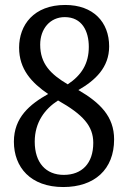

<svg xmlns="http://www.w3.org/2000/svg" viewBox="-20 -744 517 774"><path d="M235 10C361 10 440 -61 440 -182C440 -275 383 -330 296 -381C364 -420 420 -472 420 -557C420 -655 356 -724 243 -724C116 -724 57 -643 57 -552C57 -465 107 -411 174 -365C101 -324 36 -271 36 -173C36 -70 103 10 235 10ZM253 -404C184 -445 142 -487 142 -564C142 -628 182 -675 241 -675C311 -675 338 -618 338 -555C338 -488 309 -441 253 -404ZM237 -39C165 -39 120 -88 120 -173C120 -251 161 -305 214 -339C315 -282 356 -236 356 -168C356 -85 310 -39 237 -39Z"/></svg>

Font: Noto Serif Sinhala Condensed
Style: Regular
Weight: 400
Width: 3
Designer: Jelle Bosma - Monotype Design Team
Foundry: Monotype Imaging Inc.
Version: Version 2.007